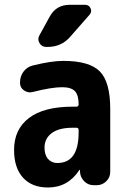

<svg xmlns="http://www.w3.org/2000/svg" viewBox="-20 -790 540 819"><path d="M315.4 -224.6V-236.3Q315.4 -245.1 305.7 -245.1H290Q231.4 -245.1 200.7 -222.2Q169.9 -199.2 169.9 -160.2Q169.9 -128.9 185.1 -111.8Q200.2 -94.7 224.6 -94.7Q315.4 -94.7 315.4 -224.6ZM250 -530.3Q361.3 -530.3 405.8 -485.4Q450.2 -440.4 450.2 -325.2V-56.6Q450.2 -33.2 433.1 -16.6Q416 0 392.6 0H379.9Q355.5 0 338.9 -17.1Q322.3 -34.2 321.3 -56.6V-64.5Q321.3 -65.4 320.3 -65.4Q318.4 -65.4 318.4 -64.5Q269.5 9.8 184.6 9.8Q116.2 9.8 78.1 -32.2Q40 -74.2 40 -150.4Q40 -238.3 103.5 -286.6Q167 -335 290 -335H305.7Q314.5 -335 315.4 -343.8V-344.7Q315.4 -384.8 299.3 -401.4Q283.2 -418 245.1 -418Q200.2 -418 119.1 -397.5Q99.6 -392.6 82.5 -404.3Q65.4 -416 65.4 -436.5V-438.5Q65.4 -464.8 80.6 -484.9Q95.7 -504.9 120.1 -510.7Q199.2 -530.3 250 -530.3ZM277.3 -769.5H342.8Q359.4 -769.5 366.2 -754.9Q373 -740.2 362.3 -727.5L278.3 -631.8Q241.2 -589.8 182.6 -589.8H176.8Q158.2 -589.8 148.4 -606.4Q138.7 -623 148.4 -639.6L192.4 -719.7Q219.7 -769.5 277.3 -769.5Z"/></svg>

Font: Rounded Mgen+ 1m bold
Style: Bold
Weight: 700
Designer: [Source Han Sans]
Ryoko NISHIZUKA  (kana & ideographs); Paul D. Hunt (Latin, Greek & Cyrillic); Wenlong ZHANG  (bopomofo
Version: Version 1.059.20150602